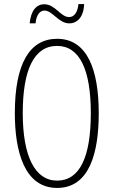

<svg xmlns="http://www.w3.org/2000/svg" viewBox="-20 -915 559 945"><path d="M126 -800H155C159 -843 177 -863 199 -863C239 -863 268 -800 321 -800C360 -800 392 -831 394 -895H366C362 -855 346 -831 320 -831C278 -831 252 -894 198 -894C159 -894 132 -863 126 -800ZM466 -358C466 -569 411 -724 261 -724C126 -724 53 -602 53 -358C53 -170 100 10 261 10C420 10 466 -162 466 -358ZM92 -358C92 -569 146 -689 261 -689C372 -689 427 -572 427 -358C427 -141 372 -26 261 -26C152 -26 92 -146 92 -358Z"/></svg>

Font: Noto Sans Hebrew ExtraCondensed ExtraLight
Style: Regular
Weight: 200
Width: 2
Designer: Monotype Design Team
Foundry: Monotype Imaging Inc.
Version: Version 2.004